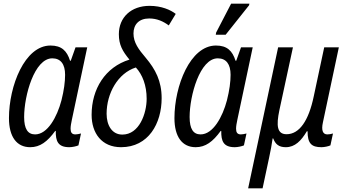

<svg xmlns="http://www.w3.org/2000/svg" viewBox="-20 -795 1901 1050"><path d="M145 10C199 10 239 -20 282 -79H285C284 -23 297 10 359 10C375 10 398 5 409 0L423 -65C411 -62 401 -60 392 -60C373 -60 366 -71 366 -91C366 -105 369 -121 373 -140L457 -536H393L367 -463H363C346 -517 317 -546 256 -546C115 -546 29 -325 29 -149C29 -46 72 10 145 10ZM172 -60C132 -60 112 -90 112 -155C112 -272 168 -476 266 -476C312 -476 336 -444 336 -386C336 -348 330 -301 316 -246C292 -155 240 -60 172 -60Z M642 10C792 10 864 -120 864 -258C864 -352 830 -416 777 -479C738 -525 710 -562 710 -612C710 -661 740 -694 796 -694C839 -694 873 -678 903 -656L941 -719C913 -741 863 -763 798 -763C697 -763 630 -700 630 -608C630 -550 650 -515 688 -469C555 -428 481 -308 481 -167C481 -67 536 10 642 10ZM649 -59C593 -59 563 -109 563 -173C563 -285 625 -395 723 -426C759 -387 782 -328 782 -255C782 -175 742 -59 649 -59Z M1160 -605H1214L1342 -766L1344 -775H1244L1162 -617ZM1050 10C1104 10 1144 -20 1187 -79H1190C1189 -23 1202 10 1264 10C1280 10 1303 5 1314 0L1328 -65C1316 -62 1306 -60 1297 -60C1278 -60 1271 -71 1271 -91C1271 -105 1274 -121 1278 -140L1362 -536H1298L1272 -463H1268C1251 -517 1222 -546 1161 -546C1020 -546 934 -325 934 -149C934 -46 977 10 1050 10ZM1077 -60C1037 -60 1017 -90 1017 -155C1017 -272 1073 -476 1171 -476C1217 -476 1241 -444 1241 -386C1241 -348 1235 -301 1221 -246C1197 -155 1145 -60 1077 -60Z M1337 235H1416L1452 66C1460 31 1466 -5 1471 -38H1474C1486 -7 1504 10 1543 10C1593 10 1627 -25 1658 -77H1662C1662 -10 1684 10 1738 10C1754 10 1777 5 1787 0L1801 -65C1792 -62 1780 -60 1770 -60C1746 -60 1736 -81 1746 -126L1833 -536H1753L1696 -269C1668 -134 1617 -61 1547 -61C1495 -61 1490 -108 1508 -193L1582 -536H1501Z"/></svg>

Font: Noto Sans Condensed
Style: Italic
Weight: 400
Width: 3
Italic angle: -12°
Designer: Monotype Design Team
Foundry: Monotype Imaging Inc.
Version: Version 2.013